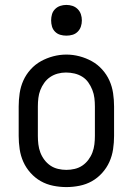

<svg xmlns="http://www.w3.org/2000/svg" viewBox="-20 -753 540 781"><path d="M250 8Q223 8 196 2.5Q169 -3 146 -16Q123 -29 104.5 -49.5Q86 -70 75 -94.5Q64 -119 60 -146Q56 -173 56 -200V-320Q56 -347 60 -374Q64 -401 75 -425.5Q86 -450 104.5 -470.5Q123 -491 146.5 -504Q170 -517 196.5 -524Q223 -531 250 -531Q277 -531 303.5 -524Q330 -517 353.5 -504Q377 -491 395.5 -470.5Q414 -450 425 -425.5Q436 -401 440 -374Q444 -347 444 -320V-200Q444 -173 440 -146Q436 -119 425 -94.5Q414 -70 395.5 -49.5Q377 -29 354 -16Q331 -3 304 2.5Q277 8 250 8ZM250 -62Q267 -62 284 -66Q301 -70 315 -79.5Q329 -89 339.5 -103Q350 -117 356 -133Q362 -149 364 -166Q366 -183 366 -200V-320Q366 -337 364 -354Q362 -371 355.5 -387.5Q349 -404 339 -418Q329 -432 314.5 -441Q300 -450 283 -454Q266 -458 248 -458Q231 -458 214.5 -453.5Q198 -449 184 -439.5Q170 -430 160 -416Q150 -402 144 -386.5Q138 -371 136 -354Q134 -337 134 -320V-200Q134 -183 136 -166Q138 -149 144 -133Q150 -117 160.5 -103Q171 -89 185 -79.5Q199 -70 216 -66Q233 -62 250 -62ZM250 -608Q237 -608 225 -611.5Q213 -615 204 -624Q195 -633 191.5 -645Q188 -657 188 -670Q188 -683 191.5 -695Q195 -707 204 -716Q213 -725 225 -729Q237 -733 250 -733Q263 -733 275 -729Q287 -725 296 -716Q305 -707 309 -695Q313 -683 313 -670Q313 -657 309 -645Q305 -633 296 -624Q287 -615 275 -611.5Q263 -608 250 -608Z"/></svg>

Font: Zed Mono
Style: Regular
Weight: 400
Monospace: yes
Designer: Belleve Invis
Foundry: Belleve Invis
Version: Version 1.0.0; ttfautohint (v1.8.4)